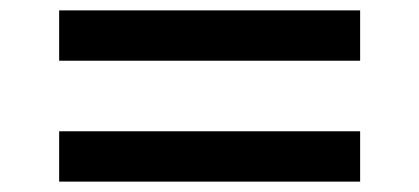

<svg xmlns="http://www.w3.org/2000/svg" viewBox="-20 -475 808 370"><path d="M94 -358V-455H674V-358ZM94 -125V-222H674V-125Z"/></svg>

Font: M PLUS 1 Medium
Style: Regular
Weight: 500
Designer: Coji Morishita
Foundry: UNDERFOREST DESIGN
Version: Version 1.001